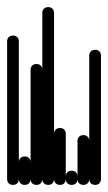

<svg xmlns="http://www.w3.org/2000/svg" viewBox="-20 -520 304 540"><path d="M0 -17H33V-404H0ZM17 -33Q9 -33 4.5 -28.5Q0 -24 0 -17Q0 -9 4.5 -4.5Q9 0 17 0Q24 0 28.5 -4.5Q33 -9 33 -17Q33 -24 28.5 -28.5Q24 -33 17 -33ZM17 -420Q9 -420 4.5 -415.5Q0 -411 0 -404Q0 -396 4.5 -391.5Q9 -387 17 -387Q24 -387 28.5 -391.5Q33 -396 33 -404Q33 -411 28.5 -415.5Q24 -420 17 -420Z M33 -17H66V-64H33ZM50 -33Q42 -33 37.5 -28.5Q33 -24 33 -17Q33 -9 37.5 -4.5Q42 0 50 0Q57 0 61.5 -4.5Q66 -9 66 -17Q66 -24 61.5 -28.5Q57 -33 50 -33ZM50 -80Q42 -80 37.5 -75.5Q33 -71 33 -64Q33 -56 37.5 -51.5Q42 -47 50 -47Q57 -47 61.5 -51.5Q66 -56 66 -64Q66 -71 61.5 -75.5Q57 -80 50 -80Z M66 -17H99V-324H66ZM83 -33Q75 -33 70.5 -28.5Q66 -24 66 -17Q66 -9 70.5 -4.5Q75 0 83 0Q90 0 94.5 -4.5Q99 -9 99 -17Q99 -24 94.5 -28.5Q90 -33 83 -33ZM83 -340Q75 -340 70.5 -335.5Q66 -331 66 -324Q66 -316 70.5 -311.5Q75 -307 83 -307Q90 -307 94.5 -311.5Q99 -316 99 -324Q99 -331 94.5 -335.5Q90 -340 83 -340Z M99 -17H132V-484H99ZM116 -33Q108 -33 103.5 -28.5Q99 -24 99 -17Q99 -9 103.5 -4.5Q108 0 116 0Q123 0 127.5 -4.5Q132 -9 132 -17Q132 -24 127.5 -28.5Q123 -33 116 -33ZM116 -500Q108 -500 103.5 -495.5Q99 -491 99 -484Q99 -476 103.5 -471.5Q108 -467 116 -467Q123 -467 127.5 -471.5Q132 -476 132 -484Q132 -491 127.5 -495.5Q123 -500 116 -500Z M132 -17H165V-144H132ZM149 -33Q141 -33 136.5 -28.5Q132 -24 132 -17Q132 -9 136.5 -4.5Q141 0 149 0Q156 0 160.5 -4.5Q165 -9 165 -17Q165 -24 160.5 -28.5Q156 -33 149 -33ZM149 -160Q141 -160 136.5 -155.5Q132 -151 132 -144Q132 -136 136.5 -131.5Q141 -127 149 -127Q156 -127 160.5 -131.5Q165 -136 165 -144Q165 -151 160.5 -155.5Q156 -160 149 -160Z M165 -17H198V-24H165ZM182 -33Q174 -33 169.5 -28.5Q165 -24 165 -17Q165 -9 169.5 -4.5Q174 0 182 0Q189 0 193.5 -4.5Q198 -9 198 -17Q198 -24 193.5 -28.5Q189 -33 182 -33ZM182 -40Q174 -40 169.5 -35.5Q165 -31 165 -24Q165 -16 169.5 -11.5Q174 -7 182 -7Q189 -7 193.5 -11.5Q198 -16 198 -24Q198 -31 193.5 -35.5Q189 -40 182 -40Z M198 -17H231V-124H198ZM215 -33Q207 -33 202.5 -28.5Q198 -24 198 -17Q198 -9 202.5 -4.5Q207 0 215 0Q222 0 226.5 -4.5Q231 -9 231 -17Q231 -24 226.5 -28.5Q222 -33 215 -33ZM215 -140Q207 -140 202.5 -135.5Q198 -131 198 -124Q198 -116 202.5 -111.5Q207 -107 215 -107Q222 -107 226.5 -111.5Q231 -116 231 -124Q231 -131 226.5 -135.5Q222 -140 215 -140Z M231 -17H264V-364H231ZM248 -33Q240 -33 235.5 -28.5Q231 -24 231 -17Q231 -9 235.5 -4.5Q240 0 248 0Q255 0 259.5 -4.5Q264 -9 264 -17Q264 -24 259.5 -28.5Q255 -33 248 -33ZM248 -380Q240 -380 235.5 -375.5Q231 -371 231 -364Q231 -356 235.5 -351.5Q240 -347 248 -347Q255 -347 259.5 -351.5Q264 -356 264 -364Q264 -371 259.5 -375.5Q255 -380 248 -380Z"/></svg>

Font: Wavefont Light
Style: Regular
Weight: 300
Version: Version 3.004;gftools[0.9.33]